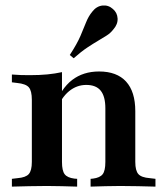

<svg xmlns="http://www.w3.org/2000/svg" viewBox="-20 -694 622 714"><path d="M154.8 -2.4Q118.5 -2.4 88.3 -1.6Q58.1 -0.8 24.2 0V-29L45.2 -31.5Q75.8 -33.9 87.1 -46.8Q98.4 -59.7 98.4 -91.9V-208.1H210.5V-91.9Q210.5 -58.9 220.6 -46Q230.6 -33.1 256.5 -29.8L266.9 -29V0Q236.3 -0.8 210.5 -1.6Q184.7 -2.4 154.8 -2.4ZM98.4 -208.1V-322.6Q98.4 -356.5 87.1 -369.4Q75.8 -382.3 43.5 -385.5L24.2 -387.9V-416.9Q42.7 -415.3 58.1 -414.9Q73.4 -414.5 91.1 -414.5Q126.6 -414.5 156 -417.3Q185.5 -420.2 210.5 -425.8V-416.9V-208.1ZM371.8 -208.1V-291.1Q371.8 -335.5 354.4 -356.9Q337.1 -378.2 300.8 -378.2Q265.3 -378.2 236.7 -354.8Q208.1 -331.5 187.1 -280.6L179.8 -293.5Q206.5 -364.5 248 -396.4Q289.5 -428.2 348.4 -428.2Q414.5 -428.2 448.8 -390.7Q483.1 -353.2 483.1 -280.6V-208.1ZM427.4 -2.4Q397.6 -2.4 372.2 -1.6Q346.8 -0.8 316.9 0V-29L325.8 -29.8Q351.6 -33.1 361.7 -46Q371.8 -58.9 371.8 -91.9V-208.1H483.1V-91.9Q483.1 -59.7 494.4 -46.8Q505.6 -33.9 537.1 -31.5L558.1 -29V0Q523.4 -0.8 493.5 -1.6Q463.7 -2.4 427.4 -2.4ZM254 -477.4 239.5 -489.5Q266.9 -531.5 279.4 -560.9Q291.9 -590.3 300.4 -611.7Q308.9 -633.1 322.6 -650Q338.7 -671 360.9 -673.4Q383.1 -675.8 400 -660.5Q416.1 -646.8 417.3 -625.4Q418.5 -604 401.6 -584.7Q391.1 -571 377 -562.1Q362.9 -553.2 345.2 -542.7Q327.4 -532.3 304.8 -517.3Q282.3 -502.4 254 -477.4Z"/></svg>

Font: Playfair 5pt SemiExpanded Light
Style: Bold
Weight: 700
Version: Version 2.203